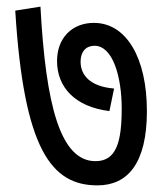

<svg xmlns="http://www.w3.org/2000/svg" viewBox="-20 -608 493 579"><path d="M423 -273C423 -432 362 -539 263 -539C197 -539 152 -493 152 -424C152 -347 204 -286 310 -273L324 -341C251 -347 223 -382 223 -422C223 -453 240 -470 265 -470C320 -470 347 -377 347 -281C347 -180 331 -122 268 -122C162 -122 118 -290 102 -588L26 -576C52 -157 135 -49 274 -49C364 -49 423 -114 423 -273Z"/></svg>

Font: Noto Sans Devanagari UI Condensed
Style: Regular
Weight: 400
Width: 3
Designer: Jelle Bosma - Monotype Design Team
Foundry: Monotype Imaging Inc.
Version: Version 2.003